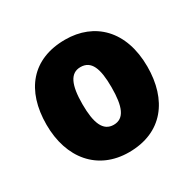

<svg xmlns="http://www.w3.org/2000/svg" viewBox="-131 -701 857 849"><g transform="rotate(-30 298.0 -276.5)"><path d="M556 -278C556 -461 450 -563 300 -563C131 -563 41 -452 41 -278C41 -107 138 10 297 10C468 10 556 -109 556 -278ZM224 -277C224 -375 246 -424 298 -424C353 -424 373 -375 373 -278C373 -180 353 -129 299 -129C245 -129 224 -181 224 -277Z"/></g></svg>

Font: Noto Sans Georgian SemiCondensed Black
Style: Regular
Weight: 900
Width: 4
Designer: Monotype Design Team, Akaki Razmadze
Foundry: Google LLC
Version: Version 2.005